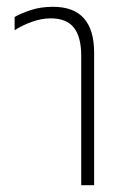

<svg xmlns="http://www.w3.org/2000/svg" viewBox="-20 -545 368 565"><path d="M219 0V-381Q219 -436 197.5 -463.5Q176 -491 129 -491Q103 -491 74.5 -481Q46 -471 23 -456V-495Q40 -505 69.5 -515Q99 -525 136 -525Q257 -525 257 -390V0Z"/></svg>

Font: Noto Sans Thai UI Cond ExtLt
Style: Regular
Weight: 200
Width: 3
Designer: Monotype Design Team
Foundry: Monotype Imaging Inc.
Version: Version 2.000; ttfautohint (v1.8.4.7-5d5b)